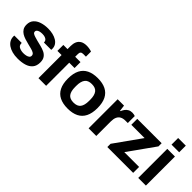

<svg xmlns="http://www.w3.org/2000/svg" viewBox="97 -1590 2460 2460"><g transform="rotate(45 1327.5 -360.0)"><path d="M277.4 12Q222.3 12 178.4 0.2Q134.4 -11.7 103.1 -33.4Q71.8 -55 55.3 -85.1Q38.7 -115.1 38.7 -152.5Q38.7 -157.1 39.1 -161Q39.5 -164.9 39.7 -167.3H173.8Q173.6 -165.1 173.6 -162.9Q173.6 -160.7 173.6 -158.7Q174.6 -120.5 207.4 -104.7Q240.3 -89 281.3 -89Q304.7 -89 327.3 -93.7Q350 -98.5 365.3 -110Q380.7 -121.5 380.7 -141.3Q380.7 -165.3 361.3 -178.2Q341.8 -191 310.2 -199.2Q278.6 -207.4 242.2 -216.6Q208.3 -224.9 174.4 -235.6Q140.4 -246.3 112.7 -263.4Q85 -280.5 67.8 -307.9Q50.7 -335.3 50.7 -376.7Q50.7 -432.6 81.9 -468Q113.2 -503.5 165.8 -520.7Q218.5 -537.9 283.6 -537.9Q330.2 -537.9 370 -528.2Q409.8 -518.5 440.1 -500Q470.5 -481.5 487.4 -454.3Q504.3 -427 504.3 -392.6Q504.3 -386.5 503.9 -380Q503.5 -373.6 503.3 -372.3H370.4V-379.6Q370.4 -397.7 359.1 -410.3Q347.8 -423 327.4 -430.2Q307 -437.4 278.3 -437.4Q251.5 -437.4 231.2 -431.6Q211 -425.8 199.6 -415.3Q188.3 -404.8 188.3 -390.1Q188.3 -372.7 202.5 -362.4Q216.7 -352.2 240.9 -344.9Q265.1 -337.7 293.8 -329.6Q330.3 -320.2 369.6 -310.6Q408.9 -301 442.9 -285.1Q476.9 -269.2 498 -239.6Q519.1 -210.1 519.1 -160.1Q519.1 -96 487 -58.1Q454.8 -20.2 400.3 -4.1Q345.7 12 277.4 12Z M644.3 0V-418.8H568.7V-526.4H644.3V-583.7Q644.3 -626.7 658.6 -660.3Q672.9 -693.8 705.1 -713.1Q737.2 -732.3 790.3 -732.3Q812.3 -732.3 837.9 -727.7Q863.4 -723.1 879.5 -716.7V-624.7H830.4Q806 -624.7 794.5 -613Q783 -601.3 783 -578V-526.4H879.5V-418.8H783V0Z M1182.4 12Q1095.5 12 1035.7 -17.7Q975.8 -47.4 945.1 -108.5Q914.3 -169.7 914.3 -263.2Q914.3 -357.8 945.1 -418.4Q975.8 -479 1035.7 -508.7Q1095.5 -538.4 1182.4 -538.4Q1270 -538.4 1329.6 -508.7Q1389.2 -479 1419.9 -418.4Q1450.7 -357.8 1450.7 -263.2Q1450.7 -169.7 1419.9 -108.5Q1389.2 -47.4 1329.6 -17.7Q1270 12 1182.4 12ZM1182.4 -95.6Q1250.3 -95.6 1279.5 -134.6Q1308.8 -173.6 1308.8 -251.4V-274.8Q1308.8 -352 1279.5 -391.4Q1250.3 -430.8 1182.4 -430.8Q1114.7 -430.8 1085.5 -391.4Q1056.2 -352 1056.2 -274.8V-251.4Q1056.2 -173.6 1085.5 -134.6Q1114.7 -95.6 1182.4 -95.6Z M1552.9 0V-526.4H1668.2L1678.8 -444.1H1685.8Q1696.5 -470.2 1712.3 -491.6Q1728.1 -513 1752 -525.8Q1775.8 -538.7 1808.2 -538.7Q1825 -538.7 1839.1 -535.4Q1853.1 -532.2 1860.1 -529V-402.7H1817.3Q1775 -402.7 1747.2 -387.3Q1719.4 -371.9 1705.5 -341.1Q1691.7 -310.2 1691.7 -263.2V0Z M1892.1 0V-58.7L2148.6 -418.8H1908V-526.4H2349.6V-469.1L2092 -107.6H2360.2V0Z M2451.9 -603.3V-723.4H2590.7V-603.3ZM2451.9 0V-526.4H2590.7V0Z"/></g></svg>

Font: Archivo Variable SemiBold
Style: Regular
Weight: 600
Designer: Hector Gatti
Foundry: Omnibus-Type
Version: Version 2.001